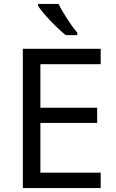

<svg xmlns="http://www.w3.org/2000/svg" viewBox="-20 -964 596 984"><path d="M280 -944H175V-934C198 -897 271 -820 317 -784H376V-796C345 -833 302 -899 280 -944ZM496 0V-79H187V-334H478V-412H187V-635H496V-714H97V0Z"/></svg>

Font: Noto Sans Sinhala UI
Style: Regular
Weight: 400
Designer: Jelle Bosma - Monotype Design Team
Foundry: Monotype Imaging Inc.
Version: Version 2.006